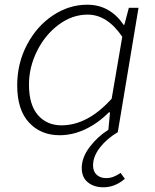

<svg xmlns="http://www.w3.org/2000/svg" viewBox="-20 -561 659 815"><path d="M327 152Q327 107 361 62.5Q395 18 440 -10L447 -84H442Q395 -37 341.5 -12Q288 13 233 13Q153 13 103 -41Q53 -95 53 -199Q53 -292 94.5 -371Q136 -450 204.5 -495.5Q273 -541 350 -541Q400 -541 439 -518.5Q478 -496 504 -456H508L527 -528H568L480 0Q433 28 404 65.5Q375 103 375 141Q375 167 390.5 181Q406 195 430 195Q446 195 460 190Q474 185 492 173L510 198Q468 234 419 234Q379 234 353 213Q327 192 327 152ZM454 -142 499 -405Q435 -499 352 -499Q287 -499 229.5 -456.5Q172 -414 137.5 -345Q103 -276 103 -202Q103 -116 141 -72.5Q179 -29 241 -29Q352 -29 454 -142Z"/></svg>

Font: Nebula Sans Light
Style: Regular
Weight: 300
Italic angle: -9°
Designer: Paul D. Hunt for Adobe (as Source Sans)
Foundry: Nebula Entertainment & Broadcasting LLC
Version: Version 1.010